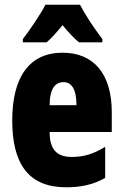

<svg xmlns="http://www.w3.org/2000/svg" viewBox="-20 -786 522 816"><path d="M320 -766H173C156 -731 104 -654 77 -620V-606H178C195 -620 218 -645 246 -679C273 -646 296 -622 316 -606H415V-620C375 -673 343 -722 320 -766ZM246 -562C105 -562 32 -459 32 -274C32 -90 101 10 261 10C325 10 379 -2 427 -30V-162C376 -131 336 -119 285 -119C221 -119 191 -151 191 -225H455V-310C455 -472 378 -562 246 -562ZM250 -437C283 -437 305 -409 305 -339H191C191 -411 216 -437 250 -437Z"/></svg>

Font: Noto Sans Devanagari ExtraCondensed Black
Style: Regular
Weight: 900
Width: 2
Designer: Jelle Bosma - Monotype Design Team
Foundry: Monotype Imaging Inc.
Version: Version 2.004